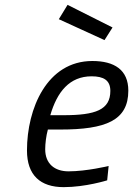

<svg xmlns="http://www.w3.org/2000/svg" viewBox="-20 -761 548 790"><path d="M222 -682 410 -596 443 -648 258 -741ZM187 -287C215 -383 266 -447 357 -447C406 -447 434 -431 434 -387C434 -309 373 -287 242 -287H187ZM262 -56C205 -56 166 -87 166 -147C166 -170 170 -203 177 -228H228C415 -228 508 -265 508 -388C508 -474 450 -510 360 -510C173 -510 91 -314 91 -142C91 -40 146 9 242 9C332 9 421 -19 421 -19L427 -78C427 -78 336 -56 262 -56Z"/></svg>

Font: RazerF5
Style: Italic
Weight: 400
Foundry: Razer Inc.
Version: Version 2